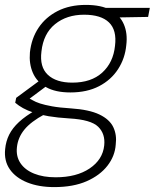

<svg xmlns="http://www.w3.org/2000/svg" viewBox="-49 -531 631 783"><path d="M172 232Q109 232 62 213Q15 194 -9 159.5Q-33 125 -28 77Q-25 45 -11.5 18Q2 -9 28.5 -33.5Q55 -58 97 -82L133 -65Q77 -35 50.5 -2.5Q24 30 20 70Q16 107 34.5 134.5Q53 162 90 177Q127 192 178 192Q263 192 316.5 156Q370 120 376 62Q381 15 351.5 -14Q322 -43 234 -48Q185 -51 149.5 -57Q114 -63 88.5 -71.5Q63 -80 45 -90Q27 -100 13 -112L17 -132L116 -205L154 -190L52 -114L55 -138Q69 -131 82.5 -123Q96 -115 114.5 -109Q133 -103 163 -97.5Q193 -92 240 -89Q315 -84 356.5 -64Q398 -44 413 -12.5Q428 19 423 58Q420 105 389.5 144.5Q359 184 304.5 208Q250 232 172 232ZM238 -154Q177 -154 139 -175.5Q101 -197 85 -234Q69 -271 73 -317Q79 -374 108 -417.5Q137 -461 186 -486Q235 -511 301 -511Q364 -511 402 -490Q440 -469 456 -432Q472 -395 466 -347Q461 -293 432.5 -249Q404 -205 355 -179.5Q306 -154 238 -154ZM246 -194Q323 -194 368 -235Q413 -276 420 -344Q428 -408 395.5 -439.5Q363 -471 294 -471Q223 -471 175.5 -432.5Q128 -394 120 -321Q112 -258 146 -226Q180 -194 246 -194ZM380 -459 370 -499H562L555 -462Z"/></svg>

Font: DM Sans 20pt ExtraLight
Style: Italic
Weight: 250
Italic angle: -10°
Version: Version 4.004;gftools[0.9.30]